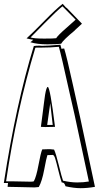

<svg xmlns="http://www.w3.org/2000/svg" viewBox="-28 -950 517 1005"><path d="M178 -711 192 -710Q221 -710 288 -716Q290 -706 294 -694Q298 -696 308 -696Q321 -655 354 -504.5Q387 -354 392 -333L469 28Q429 35 394 35Q359 35 315 25Q314 21 312.5 18.5Q311 16 310.5 14Q310 12 308.5 11Q307 10 306.5 9Q306 8 304.5 7.5Q303 7 302 6Q299 5 295 5Q286 -22 276.5 -61.5Q267 -101 261 -120Q255 -139 248 -139L220 -138Q215 -124 203.5 -62.5Q192 -1 175 29L153 31Q150 31 64 29L12 28V25L14 8H-8Q56 -407 149 -709Q159 -711 178 -711ZM193 -168 222 -169H235Q237 -169 255 -167Q265 -146 280 -84.5Q295 -23 302 -4H303Q342 5 376 5Q410 5 437 0V-1L362 -351Q357 -373 338 -456Q291 -669 280 -705Q236 -701 193 -701H172Q160 -701 157 -700Q59 -375 4 -2Q5 -1 6 -1H30L133 1Q143 1 149 -1Q162 -24 173.5 -86.5Q185 -149 193 -168ZM292 -721Q271 -718 219 -718Q167 -718 131 -729Q137 -733 146 -742Q141 -743 133 -744Q117 -748 111 -749Q145 -780 204 -840.5Q263 -901 300 -930L319 -909L320 -910L401 -826Q399 -824 363 -791H364Q303 -741 292 -721ZM132 -754Q150 -748 203 -748Q256 -748 266 -750Q275 -765 318 -802.5Q361 -840 368 -847L299 -917Q271 -895 204.5 -827.5Q138 -760 132 -754ZM260 -286 210 -285Q205 -285 197.5 -285.5Q190 -286 186 -286Q190 -313 194.5 -351Q199 -389 202 -410Q205 -431 208 -454Q215 -495 222 -495Q234 -495 260 -286ZM235 -410Q234 -403 219 -296H248Q245 -323 240.5 -361.5Q236 -400 235 -410Z"/></svg>

Font: Londrina Shadow
Style: Regular
Weight: 400
Designer: Marcelo Magalhaes
Foundry: Marcelo Magalhaes
Version: Version 1.001 2011